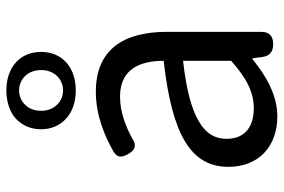

<svg xmlns="http://www.w3.org/2000/svg" viewBox="-164 -714 891 603"><g transform="rotate(-90 281.5 -412.5)"><path d="M483 -250V-334C483 -469 428 -557 295 -557C220 -557 155 -529 106 -501C87 -489 88 -476 99 -456C111 -434 126 -428 147 -442C185 -463 231 -481 280 -481C369 -481 392 -414 392 -344C161 -318 59 -259 59 -141C59 -43 126 13 217 13C284 13 345 -22 397 -65H400L404 -34C407 -11 421 0 444 0C469 0 483 -12 483 -37V-167ZM201 -233C239 -256 301 -273 392 -283V-207V-132C339 -85 295 -61 243 -61C189 -61 147 -85 147 -147C147 -182 163 -211 201 -233ZM210 -651C231 -631 262 -620 299 -620C374 -620 420 -665 420 -729C420 -793 374 -838 299 -838C262 -838 231 -827 210 -808C189 -788 177 -761 177 -729C177 -697 189 -670 210 -651ZM254 -779C265 -791 281 -798 299 -798C334 -798 363 -771 363 -729C363 -687 334 -660 299 -660C281 -660 265 -667 254 -679C242 -691 235 -708 235 -729C235 -750 242 -767 254 -779Z"/></g></svg>

Font: GenSenRounded2 TW R
Style: Regular
Weight: 400
Version: Version 2.100;PS 2.1;hotconv 16.6.51;makeotf.lib2.5.65220 DE